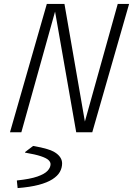

<svg xmlns="http://www.w3.org/2000/svg" viewBox="-20 -675 679 980"><path d="M257 -639 264 -655H309L420 -16L414 0H369ZM451 0H398L581 -655H639ZM89 0H31L219 -655H272ZM70 285 66 247 67 246Q134 239 171 226Q208 213 223 196.5Q238 180 238 163Q238 152 227.5 142Q217 132 189 122.5Q161 113 108 104V101L149 70Q235 84 266 106.5Q297 129 297 159Q297 182 285.5 202.5Q274 223 247.5 240Q221 257 177.5 268.5Q134 280 70 285Z"/></svg>

Font: Intel One Mono Light
Style: Italic
Weight: 300
Italic angle: -16°
Monospace: yes
Designer: Fred Shallcrass
Foundry: Frere-Jones Type LLC
Version: Version 1.004